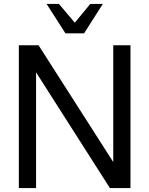

<svg xmlns="http://www.w3.org/2000/svg" viewBox="-20 -960 762 980"><path d="M646 -729V0H541L164.1 -590.8V0H76.2V-729H176.8L558.1 -132.8V-729ZM409.2 -790H314L217.8 -939.9H280.8L361.8 -844.2L440.9 -939.9H504.9Z"/></svg>

Font: SolaimanLipi
Style: Normal
Weight: 400
Designer: Solaiman Karim
Foundry: Al Mamun Sumon
Version: Version 2.000